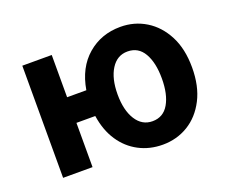

<svg xmlns="http://www.w3.org/2000/svg" viewBox="-100 -730 1068 901"><g transform="rotate(-20 434.0 -280.0)"><path d="M565 -106Q619 -106 646.5 -153.5Q674 -201 674 -280Q674 -359 646.5 -406.5Q619 -454 565 -454Q513 -454 483 -406.5Q453 -359 453 -280Q453 -201 483 -153.5Q513 -106 565 -106ZM573 14Q508 14 454.5 -14Q401 -42 366 -94.5Q331 -147 320 -221H226V0H79V-560H226V-349H322Q340 -456 408.5 -515Q477 -574 573 -574Q643 -574 700 -539Q757 -504 791 -438.5Q825 -373 825 -280Q825 -187 791 -121Q757 -55 700 -20.5Q643 14 573 14Z"/></g></svg>

Font: Source Han Sans TC
Style: Bold
Weight: 700
Designer: Ryoko NISHIZUKA Ë•øÂ°öÊ∂ºÂ≠ê (kana, bopomofo & ideographs); Paul D. Hunt (Latin, Greek & Cyrillic); Sandoll Communicatio
Foundry: Adobe
Version: Version 2.004;hotconv 1.0.118;makeotfexe 2.5.65603